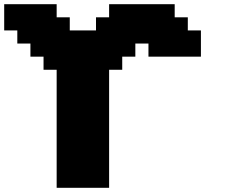

<svg xmlns="http://www.w3.org/2000/svg" viewBox="-20 -895 1102 915"><path d="M250 0H500V-562.5H562.5V-625H625V-687.5H687.5V-625H937.5V-750H875V-812.5H812.5V-875H500V-812.5H437.5V-750H312.5V-812.5H250V-875H0V-750H62.5V-687.5H125V-625H187.5V-562.5H250Z"/></svg>

Font: Faithful 32x
Style: Bold
Weight: 400
Foundry: Faithful Resource Pack
Version: Version 1.0; January 27, 2023